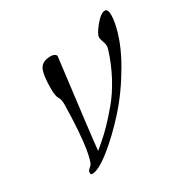

<svg xmlns="http://www.w3.org/2000/svg" viewBox="-107 -490 565 588"><g transform="rotate(-30 175.0 -196.0)"><path d="M347 -354Q336 -295 297 -227.5Q258 -160 212 -109Q166 -58 122.5 -23.5Q79 11 57 11Q51 11 51 6Q51 -1 53 -3.5Q55 -6 57.5 -8Q60 -10 64 -14Q68 -18 71.5 -30.5Q75 -43 78.5 -63.5Q82 -84 85 -123.5Q88 -163 89 -216Q89 -234 83 -243Q77 -252 77 -278Q77 -327 86.5 -346Q96 -365 126 -365Q140 -365 145 -356Q110 -77 107 -41Q108 -42 127 -58Q146 -74 164.5 -93Q183 -112 207.5 -141Q232 -170 253.5 -210Q275 -250 289 -295Q291 -303 291 -307Q291 -314 287 -324.5Q283 -335 283 -340Q283 -352 304 -377.5Q325 -403 339 -403Q350 -403 350 -382Q350 -370 347 -354Z"/></g></svg>

Font: Bilbo Swash Caps
Style: Regular
Weight: 400
Designer: Robert E. Leuschke
Foundry: Robert E. Leuschke
Version: Version 1.002